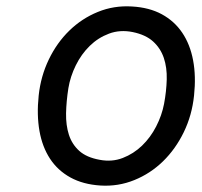

<svg xmlns="http://www.w3.org/2000/svg" viewBox="-20 -579 640 608"><path d="M298 8.5Q243 5 203 -17Q163 -39 138.5 -76.2Q114 -113.5 105 -164.2Q96 -215 102.5 -276.5Q109 -337.5 134.5 -390.5Q160 -443.5 199.5 -482Q239 -520.5 289.8 -541.2Q340.5 -562 397.5 -558.5Q452.5 -555.5 492.5 -533.8Q532.5 -512 557.2 -475.2Q582 -438.5 591.5 -388Q601 -337.5 594.5 -276.5Q588 -214 562 -160.5Q536 -107 496.2 -68.2Q456.5 -29.5 405.5 -8.8Q354.5 12 298 8.5ZM499.5 -250Q507 -290 508 -327.5Q509 -365 498.8 -395.5Q488.5 -426 465 -447.5Q441.5 -469 400 -477.5Q360 -485.5 325.2 -472.5Q290.5 -459.5 264 -433.5Q237.5 -407.5 220 -372Q202.5 -336.5 196.5 -299.5Q190 -258 189.2 -220.2Q188.5 -182.5 198.2 -152.2Q208 -122 231 -101.2Q254 -80.5 295.5 -73Q334.5 -65.5 368.8 -78.8Q403 -92 429.8 -117.8Q456.5 -143.5 474.5 -178.5Q492.5 -213.5 499.5 -250Z"/></svg>

Font: B612
Style: Italic
Weight: 400
Italic angle: -10°
Designer: Nicolas Chauveau, Thomas Paillot, Jonathan Favre-Lamarine, Jean-Luc Vinot
Foundry: AIRBUS
Version: Version 1.008